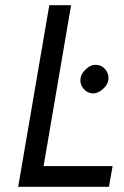

<svg xmlns="http://www.w3.org/2000/svg" viewBox="-20 -720 476 740"><path d="M170 -700 50 0H400L414 -80H148L254 -700ZM290 -416Q288 -395 301.5 -378.5Q315 -362 336 -360Q357 -359 376.5 -376.5Q396 -394 398 -414Q400 -435 386.5 -452Q373 -469 352 -470Q331 -472 311.5 -454Q292 -436 290 -416Z"/></svg>

Font: Jost* 400 Book Italic
Style: Italic
Weight: 400
Italic angle: -10°
Version: Version 3.200; ttfautohint (v0.97) -l 8 -r 50 -G 200 -x 14 -